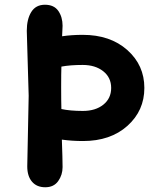

<svg xmlns="http://www.w3.org/2000/svg" viewBox="-20 -780 662 810"><path d="M239 -499Q238 -472 238 -413Q238 -354 239 -320Q276 -312 329.5 -312Q383 -312 416 -338.5Q449 -365 449 -409Q449 -453 415.5 -479.5Q382 -506 329 -506Q276 -506 239 -499ZM101 -376 93 -650Q93 -699 112 -729.5Q131 -760 169.5 -760Q208 -760 226 -734Q244 -708 244 -671Q244 -661 242 -627Q282 -633 329 -633Q445 -633 517 -569Q589 -505 589 -409Q589 -313 517.5 -249Q446 -185 330 -185Q283 -185 241 -191Q244 -108 244 -75Q244 -42 225.5 -16Q207 10 171 10Q135 10 115 -13.5Q95 -37 95 -78Z"/></svg>

Font: Delius Unicase
Style: Bold
Weight: 700
Designer: Natalia Raices
Foundry: Natalia Raices
Version: Version 1.001